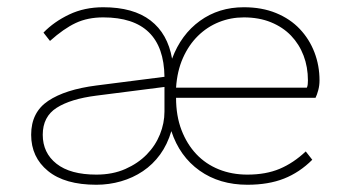

<svg xmlns="http://www.w3.org/2000/svg" viewBox="-20 -500 968 530"><path d="M663 10Q586 10 531 -29Q476 -68 453 -138Q442 -101 422 -73.5Q402 -46 374.5 -27.5Q347 -9 314 0.5Q281 10 246 10Q159 10 112.5 -28Q66 -66 66 -128Q66 -190 113 -221.5Q160 -253 246 -264L434 -288Q432 -452 265 -452Q222 -452 189 -436.5Q156 -421 118 -387L100 -410Q129 -440 171 -460Q213 -480 265 -480Q348 -480 395.5 -443.5Q443 -407 455 -338Q480 -405 532 -442.5Q584 -480 653 -480Q703 -480 742 -464Q781 -448 807.5 -420Q834 -392 848 -355.5Q862 -319 862 -278Q862 -264 858.5 -251Q855 -238 851 -230H466Q466 -180 481 -141Q496 -102 522 -74.5Q548 -47 584 -32.5Q620 -18 663 -18Q714 -18 752 -34Q790 -50 824 -82L842 -59Q807 -24 764 -7Q721 10 663 10ZM246 -18Q291 -18 326 -33.5Q361 -49 385 -73.5Q409 -98 421.5 -129Q434 -160 434 -192V-260L246 -236Q175 -227 136.5 -202.5Q98 -178 98 -128Q98 -78 136 -48Q174 -18 246 -18ZM653 -452Q617 -452 584.5 -439Q552 -426 526.5 -401Q501 -376 485 -340Q469 -304 466 -258H827Q829 -262 829.5 -267.5Q830 -273 830 -278Q830 -315 818 -346.5Q806 -378 783.5 -401.5Q761 -425 728 -438.5Q695 -452 653 -452Z"/></svg>

Font: Celebes Thin
Style: Regular
Weight: 250
Designer: Anugrah Pasau
Foundry: Lafontype
Version: Version 1.000; ttfautohint (v1.8.4)